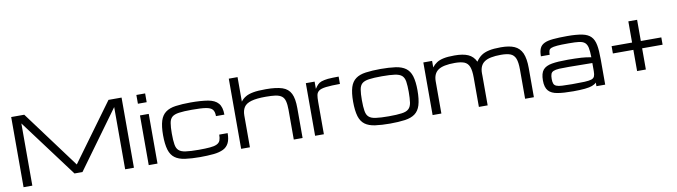

<svg xmlns="http://www.w3.org/2000/svg" viewBox="-36 -1380 7128 2021"><g transform="rotate(-10 3528.5 -369.5)"><path d="M95.7 -750H235.4L689 -138.2L1135.7 -750H1275.4V0H1181.6V-665L733.9 -49.3H648.9L189.5 -665V0H95.7Z M1433.6 -531.2H1527.3V0H1433.6ZM1433.6 -750H1527.3V-656.2H1433.6Z M1981 10.7Q1892.1 10.7 1820.8 1Q1753.9 -8.8 1714.4 -38.1Q1673.3 -67.9 1655.3 -126.5Q1636.7 -188 1636.7 -284.2Q1636.7 -377.4 1655.3 -437.5Q1673.3 -494.6 1714.4 -524.4Q1754.4 -554.2 1820.8 -563.5Q1892.1 -573.2 1981 -573.2Q2089.4 -573.2 2167 -560.5Q2240.7 -547.4 2274.9 -507.3Q2310.1 -467.3 2310.1 -385.3H2220.2Q2220.2 -433.6 2200.7 -456.1Q2181.2 -479.5 2129.4 -487.3Q2082 -495.1 1981 -495.1Q1893.6 -495.1 1843.3 -487.8Q1792.5 -480.5 1768.6 -459.5Q1744.6 -438.5 1737.8 -396Q1730.5 -354 1730.5 -284.2Q1730.5 -211.9 1737.8 -168.5Q1744.6 -124.5 1768.6 -103.5Q1792.5 -81.1 1843.3 -74.7Q1893.6 -67.4 1981 -67.4Q2054.7 -67.4 2101.6 -71.8Q2147 -75.2 2174.3 -88.4Q2200.7 -101.1 2210.4 -124.5Q2220.2 -149.9 2220.2 -187.5H2310.1Q2310.1 -121.1 2290.5 -82.5Q2270.5 -42.5 2231 -22.9Q2188.5 -2.4 2128.9 3.9Q2059.6 10.7 1981 10.7Z M2421.4 -750H2515.1V-487.8Q2535.6 -516.6 2567.4 -535.2Q2598.6 -554.7 2650.4 -564Q2698.2 -573.2 2786.6 -573.2Q2895 -573.2 2960.9 -551.8Q3023.9 -530.8 3051.3 -475.1Q3078.1 -421.9 3078.1 -318.8V0H2983.9V-318.8Q2983.9 -374 2974.1 -411.6Q2964.8 -446.8 2940.9 -464.8Q2917.5 -482.4 2875.5 -489.3Q2833.5 -495.1 2770 -495.1Q2672.4 -495.1 2616.7 -479Q2560.5 -462.9 2538.1 -428.7Q2515.1 -394 2515.1 -338.9V0H2421.4Z M3211.9 -562.5H3305.7V-484.9Q3320.3 -507.8 3337.4 -526.4Q3352.5 -543 3378.9 -552.7Q3408.7 -562.5 3448.2 -566.9Q3501.5 -570.8 3564 -570.8V-492.2Q3473.6 -492.2 3414.6 -485.4Q3360.8 -479 3338.4 -462.4Q3315.4 -445.3 3310.5 -417Q3305.7 -392.6 3305.7 -343.8V0H3211.9Z M4012.2 10.7Q3923.3 10.7 3852.1 1Q3785.2 -8.8 3745.6 -38.1Q3704.6 -67.9 3686.5 -126.5Q3668 -188 3668 -284.2Q3668 -377.4 3686.5 -437.5Q3704.6 -494.6 3745.6 -524.4Q3785.6 -554.2 3852.1 -563.5Q3923.3 -573.2 4012.2 -573.2Q4101.6 -573.2 4172.9 -563.5Q4238.3 -553.7 4278.8 -524.4Q4319.8 -494.6 4337.9 -437.5Q4356.4 -377.4 4356.4 -284.2Q4356.4 -188 4337.9 -126.5Q4319.8 -67.9 4278.8 -38.1Q4239.3 -8.8 4172.9 1Q4101.6 10.7 4012.2 10.7ZM4262.7 -284.2Q4262.7 -349.6 4255.9 -396Q4248.5 -438.5 4224.6 -459.5Q4200.7 -480.5 4150.4 -487.8Q4099.6 -495.1 4012.2 -495.1Q3924.8 -495.1 3874.5 -487.8Q3823.7 -480.5 3799.8 -459.5Q3775.9 -438.5 3769 -396Q3761.7 -354 3761.7 -284.2Q3761.7 -211.9 3769 -168.5Q3775.9 -124.5 3799.8 -103.5Q3823.7 -81.1 3874.5 -74.7Q3924.8 -67.4 4012.2 -67.4Q4099.6 -67.4 4150.4 -74.7Q4200.7 -81.1 4224.6 -103.5Q4248.5 -124.5 4255.9 -168.5Q4262.7 -216.3 4262.7 -284.2Z M4467.8 -562.5H4561.5V-492.7Q4582.5 -521 4611.8 -540Q4641.6 -559.6 4687 -568.8Q4729 -578.1 4803.7 -578.1Q4894 -578.1 4947.8 -554.2Q5002.9 -529.8 5029.8 -471.7Q5055.2 -509.8 5087.4 -532.7Q5121.1 -556.6 5172.4 -567.4Q5218.8 -578.1 5297.9 -578.1Q5388.7 -578.1 5442.4 -554.2Q5497.1 -530.3 5524.4 -471.7Q5550.3 -411.6 5550.3 -312.5V0H5456.5V-312.5Q5456.5 -389.6 5440.4 -430.2Q5424.3 -470.2 5387.2 -485.4Q5349.6 -500 5286.1 -500Q5161.6 -500 5108.9 -463.4Q5055.7 -426.8 5055.7 -343.8V-344.2Q5056.2 -339.8 5056.2 -312.5V0H4962.4V-312.5Q4962.4 -389.6 4946.3 -430.2Q4930.2 -470.2 4893.1 -485.4Q4855.5 -500 4792 -500Q4667.5 -500 4614.7 -463.4Q4561.5 -426.8 4561.5 -343.8V0H4467.8Z M5970.7 10.7Q5865.2 10.7 5804.2 0Q5737.8 -10.3 5706.5 -45.9Q5674.3 -82 5674.3 -156.7Q5674.3 -233.4 5704.6 -269.5Q5734.4 -304.7 5799.8 -315.9Q5860.8 -326.7 5970.7 -326.7Q6045.4 -326.7 6114.7 -322.8Q6167.5 -319.3 6218.8 -309.1Q6217.8 -374 6210 -411.6Q6202.1 -448.2 6180.7 -466.8Q6159.7 -484.9 6118.2 -490.2Q6082.5 -495.1 6008.3 -495.1Q5921.9 -495.1 5886.2 -491.7Q5841.8 -487.8 5821.8 -479.5Q5801.8 -470.7 5796.9 -454.1Q5791.5 -435.1 5791.5 -411.1H5697.8Q5697.8 -463.9 5712.4 -496.1Q5726.1 -527.8 5761.2 -544.9Q5793.5 -561.5 5856.4 -567.4Q5916.5 -573.2 6008.3 -573.2Q6102.5 -573.2 6167.5 -560.5Q6228 -547.9 6259.3 -515.1Q6291 -482.4 6301.8 -422.9Q6312.5 -367.7 6312.5 -270.5V0H6218.8V-38.6Q6202.1 -21 6172.9 -10.3Q6146.5 0 6095.2 5.4Q6039.1 10.7 5970.7 10.7ZM5970.7 -65.4Q6068.8 -65.4 6104 -67.4Q6153.8 -69.8 6178.7 -78.1Q6203.1 -86.9 6210.9 -106.4Q6218.8 -124 6218.8 -161.1V-247.6L5970.7 -250.5Q5904.8 -251 5864.7 -249Q5824.2 -246.1 5803.2 -237.3Q5781.7 -227.5 5775.4 -209Q5768.1 -189.5 5768.1 -156.7Q5768.1 -125 5775.4 -106.4Q5782.2 -87.9 5803.2 -79.1Q5824.2 -69.8 5864.7 -67.9Q5919.9 -65.4 5970.7 -65.4Z M6668 -309.1H6449.2V-387.2H6668V-613.8H6761.7V-387.2H6980.5V-309.1H6761.7V-82.5H6668Z"/></g></svg>

Font: Michroma+
Style: Regular
Weight: 400
Designer: beogot
Foundry: beogot
Version: Version